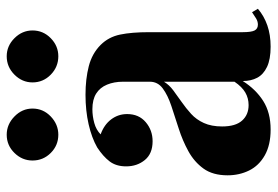

<svg xmlns="http://www.w3.org/2000/svg" viewBox="-144 -656 807 558"><g transform="rotate(-90 259.0 -376.5)"><path d="M162 7Q117 7 87 -10Q57 -27 43 -55.5Q29 -84 29 -118Q29 -161 48.5 -188Q68 -215 99 -232Q130 -249 164.5 -260Q199 -271 230.5 -281.5Q262 -292 281.5 -306.5Q301 -321 301 -344V-422Q301 -448 292.5 -468.5Q284 -489 266.5 -500Q249 -511 221 -511Q201 -511 181 -505.5Q161 -500 148 -487Q176 -477 191.5 -456.5Q207 -436 207 -410Q207 -376 183.5 -356Q160 -336 128 -336Q92 -336 73.5 -358.5Q55 -381 55 -413Q55 -442 69.5 -461Q84 -480 110 -497Q138 -513 177.5 -522Q217 -531 263 -531Q309 -531 346 -521.5Q383 -512 408 -487Q431 -464 438 -430.5Q445 -397 445 -346V-74Q445 -49 450 -39.5Q455 -30 467 -30Q476 -30 484.5 -35Q493 -40 503 -47L513 -30Q492 -12 464.5 -2.5Q437 7 403 7Q366 7 344 -3.5Q322 -14 312.5 -32Q303 -50 303 -74Q279 -36 245 -14.5Q211 7 162 7ZM233 -57Q253 -57 269.5 -66.5Q286 -76 301 -98V-303Q292 -288 276 -276Q260 -264 242 -251.5Q224 -239 207.5 -224Q191 -209 181 -187Q171 -165 171 -134Q171 -95 188 -76Q205 -57 233 -57ZM375 -760Q405 -760 427.5 -737.5Q450 -715 450 -685Q450 -654 427.5 -632Q405 -610 375 -610Q344 -610 321.5 -632Q299 -654 299 -685Q299 -715 321.5 -737.5Q344 -760 375 -760ZM147 -760Q177 -760 200 -737.5Q223 -715 223 -685Q223 -654 200 -632Q177 -610 147 -610Q116 -610 94 -632Q72 -654 72 -685Q72 -715 94 -737.5Q116 -760 147 -760Z"/></g></svg>

Font: Playfair Display
Style: Bold
Weight: 700
Designer: Claus Eggers Sørensen
Foundry: Claus Eggers Sørensen
Version: Version 1.203